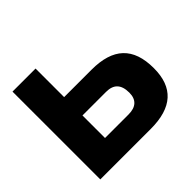

<svg xmlns="http://www.w3.org/2000/svg" viewBox="-160 -853 1036 1036"><g transform="rotate(-45 357.5 -335.0)"><path d="M56 0H441C605 0 685 -73 685 -220C685 -378 605 -452 441 -452H232V-670H56ZM232 -140V-312H412C468 -312 498 -284 498 -220C498 -167 468 -140 412 -140Z"/></g></svg>

Font: LT Wave Black
Style: Regular
Weight: 900
Designer: Daniel Lyons
Version: Version 2.5 (Glyphs App)